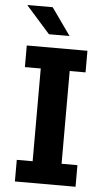

<svg xmlns="http://www.w3.org/2000/svg" viewBox="-60 -927 531 965"><g transform="rotate(5 206.0 -444.5)"><path d="M53 0V-109H133V-577H53V-686H359V-577H279V-109H359V0ZM159 -752 40 -886V-889H166L263 -752Z"/></g></svg>

Font: Chivo SemiBold
Style: Regular
Weight: 600
Designer: Hector Gatti
Foundry: Omnibus-Type
Version: Version 2.002